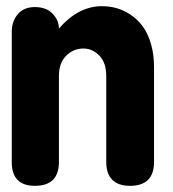

<svg xmlns="http://www.w3.org/2000/svg" viewBox="-20 -602 562 622"><path d="M18.1 -77.1V-499Q18.1 -532.7 37.6 -555.9Q57.1 -579.1 92.8 -579.1Q129.9 -579.1 150.4 -557.6Q170.9 -536.1 170.9 -509.8Q234.4 -582 310.1 -582Q334.5 -582 357.4 -575.7Q380.4 -569.3 402.8 -554.4Q425.3 -539.6 441.9 -517.3Q458.5 -495.1 468.8 -460.7Q479 -426.3 479 -383.8V-77.1Q479 0 400.9 0Q363.3 0 343.8 -19.5Q324.2 -39.1 324.2 -77.1V-356Q324.2 -398.4 302 -421.6Q279.8 -444.8 250 -444.8Q217.8 -444.8 194.3 -421.4Q170.9 -397.9 170.9 -356V-77.1Q170.9 0 92.8 0Q18.1 0 18.1 -77.1Z"/></svg>

Font: BPreplay
Style: Bold
Weight: 700
Designer: Magenta/George Triantafyllakos
Foundry: Magenta/George Triantafyllakos
Version: Version 1.00